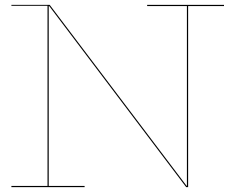

<svg xmlns="http://www.w3.org/2000/svg" viewBox="-20 -772 961 792"><path d="M904 -752V-747H756V0H748L183 -747H181V-5H329V0H27V-5H176V-748H27V-752H185L750 -5H751V-747H587V-752Z"/></svg>

Font: Hepta Slab Hairline
Style: Regular
Weight: 400
Designer: Michael LaGattuta
Foundry: Michael LaGattuta
Version: Version 1.100; ttfautohint (v1.8) -l 8 -r 50 -G 200 -x 14 -D